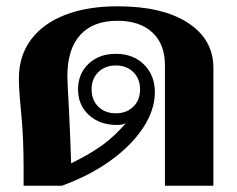

<svg xmlns="http://www.w3.org/2000/svg" viewBox="-20 -590 752 610"><path d="M55 -58Q55 -155 47 -235Q40 -302 40 -341Q40 -412 78 -463.5Q116 -515 186.5 -542.5Q257 -570 354 -570Q496 -570 577 -517.5Q658 -465 658 -374V0H504V-383Q504 -450 464 -487Q424 -524 353 -524Q276 -524 235 -479Q194 -434 194 -348Q194 -329 199 -244Q204 -140 206 -71Q267 -101 306 -129.5Q345 -158 380 -199Q370 -193 352 -193Q297 -193 262.5 -224.5Q228 -256 228 -306Q228 -356 261.5 -387.5Q295 -419 348 -419Q403 -419 437.5 -385Q472 -351 472 -297Q472 -241 435 -184.5Q398 -128 331.5 -80Q265 -32 177 0H55ZM425 -306Q425 -340 403.5 -361Q382 -382 348 -382Q314 -382 292.5 -361Q271 -340 271 -306Q271 -272 292.5 -251Q314 -230 348 -230Q382 -230 403.5 -251Q425 -272 425 -306Z"/></svg>

Font: Fahkwang
Style: Bold
Weight: 700
Designer: Suppakit Chalermlarp | Katatrad Co.,Ltd.
Foundry: Cadson Demak Co.,Ltd.
Version: Version 1.000; ttfautohint (v1.6)